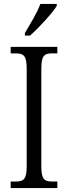

<svg xmlns="http://www.w3.org/2000/svg" viewBox="-20 -951 344 971"><path d="M106 -784V-771H132C179 -813 246 -886 267 -921V-931H184C168 -886 135 -834 106 -784ZM34 0H270V-33H244C204 -33 189 -44 189 -111V-603C189 -670 204 -681 244 -681H270V-714H34V-681H60C99 -681 115 -670 115 -603V-110C115 -44 99 -33 60 -33H34Z"/></svg>

Font: Noto Serif Armenian Condensed Light
Style: Regular
Weight: 300
Width: 3
Designer: Monotype Design Team
Foundry: Monotype Imaging Inc.
Version: Version 2.008